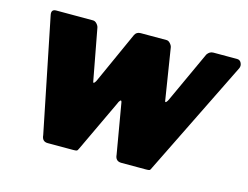

<svg xmlns="http://www.w3.org/2000/svg" viewBox="-79 -656 1008 781"><g transform="rotate(15 425.5 -265.0)"><path d="M831 -530Q843 -530 848.5 -518.5Q854 -507 849 -496L611 -13Q607 -3 603.5 -1.5Q600 0 589 0H485Q460 0 458 -27L422 -237Q420 -248 415 -243Q410 -238 406 -227L305 -13Q301 -3 297 -1.5Q293 0 282 0H175Q151 0 149 -27L52 -506Q47 -530 69 -530H224Q233 -530 240.5 -521.5Q248 -513 249 -505L289 -291Q290 -282 295 -287Q300 -292 304 -302L400 -515Q407 -530 425 -530H534Q542 -530 549.5 -521.5Q557 -513 558 -505L592 -291Q593 -282 598 -287Q603 -292 607 -302L705 -515Q715 -530 731 -530H831Z"/></g></svg>

Font: Libre Franklin Black
Style: Italic
Weight: 900
Italic angle: -8°
Designer: Pablo Impallari, Rodrigo Fuenzalida, Nhung Nguyen
Foundry: Impallari Type
Version: Version 3.000